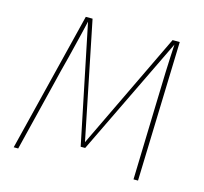

<svg xmlns="http://www.w3.org/2000/svg" viewBox="-100 -793 961 904"><g transform="rotate(15 381.0 -340.5)"><path d="M647 0H625L635 -346Q640 -549 647 -663L367 -84H345L226 -662Q218 -625 181 -476Q159 -392 150 -353L63 0H41L210 -681H243L359 -110L633 -681H668Z"/></g></svg>

Font: Fira Sans Thin
Style: Italic
Weight: 250
Italic angle: -8°
Designer: Carrois Corporate & Edenspiekermann AG
Foundry: Carrois Corporate GbR & Edenspiekermann AG
Version: Version 4.203